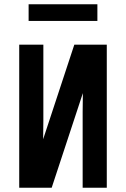

<svg xmlns="http://www.w3.org/2000/svg" viewBox="-20 -879 590 899"><path d="M70 0V-670H183V-402Q183 -358 183 -314Q183 -270 182 -227L328 -670H480V0H367V-268Q367 -312 367 -356Q367 -400 368 -443L222 0ZM436 -781H114V-859H436Z"/></svg>

Font: Lode
Style: Bold
Weight: 700
Monospace: yes
Designer: Belleve Invis
Foundry: Belleve Invis
Version: Version 29.2.0; ttfautohint (v1.8.3)